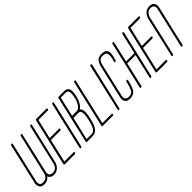

<svg xmlns="http://www.w3.org/2000/svg" viewBox="221 -2144 3686 3686"><g transform="rotate(-45 2064.0 -300.5)"><path d="M612 43Q611 51 607 64.5Q603 78 585.5 107.5Q568 137 543 158Q494 199 426 199Q357 199 327 158Q318 145 312 128Q299 145 284 158Q235 199 167 199Q98 199 68 158Q53 137 49 107.5Q45 78 47 65Q49 52 52 44L241 -778Q243 -787 251 -793Q259 -799 267.5 -799Q276 -799 281 -793Q286 -787 284 -778L94 45Q93 46 92.5 48Q92 50 91.5 56Q91 62 90.5 68Q90 74 90.5 82Q91 90 92.5 97.5Q94 105 97 113.5Q100 122 105 128Q126 156 176 156Q226 156 260 128Q278 114 290.5 91.5Q303 69 306.5 59Q310 49 311 44L501 -778Q503 -787 510.5 -793Q518 -799 526.5 -799Q535 -799 540 -793Q545 -787 543 -778L353 45Q351 51 349.5 60.5Q348 70 350.5 92Q353 114 364 128Q385 156 435 156Q486 156 519 128Q537 114 550 91.5Q563 69 566 59.5Q569 50 570 44L760 -778Q762 -787 769.5 -793Q777 -799 786 -799Q795 -799 799.5 -793Q804 -787 802 -778Z M1107 -316H854L745 159H997Q1003 159 1007 162Q1011 165 1013 169.5Q1015 174 1013 180Q1012 185 1009.5 188.5Q1007 192 1003.5 195Q1000 198 995.5 200Q991 202 987 202H714Q705 202 700 195.5Q695 189 697 180L919 -779Q921 -788 928.5 -794.5Q936 -801 945 -801H1219Q1227 -801 1232 -794.5Q1237 -788 1235 -779Q1234 -774 1230 -769Q1226 -764 1220 -761Q1214 -758 1209 -758H957L864 -358H1116Q1125 -358 1130 -352Q1135 -346 1133 -337Q1131 -328 1123 -322Q1115 -316 1107 -316Z M1138 179 1359 -779Q1360 -785 1364 -789.5Q1368 -794 1373.5 -797Q1379 -800 1385 -800Q1394 -800 1399 -794Q1404 -788 1402 -779L1180 179Q1178 188 1170.5 194.5Q1163 201 1154 201Q1145 201 1140.5 194.5Q1136 188 1138 179Z M1676 -326Q1693 -306 1700 -272.5Q1707 -239 1702 -195Q1697 -151 1692 -124.5Q1687 -98 1677 -57L1675 -47Q1645 83 1596.5 141Q1548 199 1471 199H1321Q1312 199 1307.5 193Q1303 187 1305 178L1526 -778Q1528 -787 1535.5 -793Q1543 -799 1552 -799H1701Q1779 -799 1800.5 -740.5Q1822 -682 1792 -553Q1777 -491 1743 -430Q1709 -369 1662 -338Q1670 -333 1676 -326ZM1749 -553Q1759 -595 1762.5 -628.5Q1766 -662 1765.5 -683Q1765 -704 1758.5 -719Q1752 -734 1746 -741Q1740 -748 1728 -752Q1716 -756 1709.5 -756.5Q1703 -757 1691 -757H1563L1471 -357H1599Q1633 -357 1665.5 -390Q1698 -423 1718.5 -466Q1739 -509 1749 -553ZM1635 -57Q1641 -85 1645 -102.5Q1649 -120 1654 -153.5Q1659 -187 1659.5 -210Q1660 -233 1655.5 -257.5Q1651 -282 1640 -295Q1623 -314 1590 -310Q1589 -310 1588 -310H1460L1352 157H1480Q1492 157 1499 156.5Q1506 156 1519.5 152Q1533 148 1542.5 141Q1552 134 1565 119Q1578 104 1588.5 83Q1599 62 1611 28.5Q1623 -5 1632 -47Z M2032 154Q2041 154 2046 160Q2051 166 2049 175Q2047 181 2043.5 186Q2040 191 2034 193.5Q2028 196 2023 196H1751Q1742 196 1737 190Q1732 184 1734 175L1955 -780Q1956 -785 1958.5 -788.5Q1961 -792 1964.5 -795Q1968 -798 1972.5 -799.5Q1977 -801 1981 -801Q1987 -801 1991 -798.5Q1995 -796 1997 -791Q1999 -786 1997 -780L1782 154Z M2173 179 2394 -779Q2395 -785 2399 -789.5Q2403 -794 2408.5 -797Q2414 -800 2420 -800Q2429 -800 2434 -794Q2439 -788 2437 -779L2215 179Q2213 188 2205.5 194.5Q2198 201 2189 201Q2180 201 2175.5 194.5Q2171 188 2173 179Z M2827 -756Q2841 -737 2845.5 -711.5Q2850 -686 2846 -655Q2842 -624 2837.5 -604.5Q2833 -585 2824 -554Q2818 -532 2816 -523Q2815 -517 2811 -512.5Q2807 -508 2801.5 -505Q2796 -502 2790 -502Q2781 -502 2776.5 -508Q2772 -514 2774 -523Q2776 -533 2782 -556Q2793 -594 2798 -616.5Q2803 -639 2803 -673.5Q2803 -708 2790 -726Q2768 -756 2712 -756Q2709 -756 2701 -756Q2690 -756 2677 -756.5Q2664 -757 2650 -751Q2636 -745 2623 -735Q2610 -725 2597.5 -703Q2585 -681 2576 -650L2414 55Q2412 62 2411.5 70Q2411 78 2413.5 95Q2416 112 2424 124.5Q2432 137 2452.5 147Q2473 157 2504 157Q2575 157 2606.5 109.5Q2638 62 2671 -80Q2673 -86 2677 -91Q2681 -96 2686.5 -98.5Q2692 -101 2697 -101Q2706 -101 2711 -95Q2716 -89 2714 -80Q2704 -38 2698.5 -17Q2693 4 2682 39.5Q2671 75 2661.5 93.5Q2652 112 2635 135.5Q2618 159 2599 170.5Q2580 182 2553.5 190.5Q2527 199 2494 199Q2463 199 2439 191Q2415 183 2402 171Q2389 159 2381 142.5Q2373 126 2371 112.5Q2369 99 2369 84Q2369 69 2370 63.5Q2371 58 2371 55L2534 -650Q2534 -651 2535 -651Q2547 -695 2566.5 -725.5Q2586 -756 2604 -770Q2622 -784 2646.5 -791Q2671 -798 2683 -798.5Q2695 -799 2713 -799Q2719 -798 2721 -798Q2796 -798 2827 -756Z M3306 -781 3085 176Q3083 185 3075.5 191Q3068 197 3059 197Q3050 197 3045.5 191Q3041 185 3043 176L3157 -319H2931L2817 176Q2815 185 2807 191Q2799 197 2790.5 197Q2782 197 2777 191Q2772 185 2774 176L2995 -781Q2997 -790 3005 -796.5Q3013 -803 3022 -803Q3027 -803 3031.5 -800Q3036 -797 3037.5 -792Q3039 -787 3038 -781L2941 -361H3167L3264 -781Q3266 -790 3273.5 -796.5Q3281 -803 3290 -803Q3299 -803 3303.5 -796.5Q3308 -790 3306 -781Z M3608 -316H3355L3246 159H3498Q3504 159 3508 162Q3512 165 3514 169.5Q3516 174 3514 180Q3513 185 3510.5 188.5Q3508 192 3504.5 195Q3501 198 3496.5 200Q3492 202 3488 202H3215Q3206 202 3201 195.5Q3196 189 3198 180L3420 -779Q3422 -788 3429.5 -794.5Q3437 -801 3446 -801H3720Q3728 -801 3733 -794.5Q3738 -788 3736 -779Q3735 -774 3731 -769Q3727 -764 3721 -761Q3715 -758 3710 -758H3458L3365 -358H3617Q3626 -358 3631 -352Q3636 -346 3634 -337Q3632 -328 3624 -322Q3616 -316 3608 -316Z M3892 175 4081 -643Q4083 -650 4084.5 -659Q4086 -668 4083.5 -690.5Q4081 -713 4070 -727Q4049 -755 3999 -755Q3949 -755 3916 -727Q3898 -712 3885.5 -690Q3873 -668 3870 -658.5Q3867 -649 3865 -643L3677 175Q3675 184 3667 190Q3659 196 3650.5 196Q3642 196 3637.5 190Q3633 184 3635 175L3823 -642Q3825 -650 3829 -663Q3833 -676 3850.5 -706Q3868 -736 3892 -756Q3941 -797 4009 -797Q4077 -797 4107 -756Q4117 -743 4122 -727Q4127 -711 4128 -698Q4129 -685 4127.5 -671Q4126 -657 4125 -651.5Q4124 -646 4123 -643L3934 175Q3932 184 3924.5 190Q3917 196 3908.5 196Q3900 196 3895 190Q3890 184 3892 175Z"/></g></svg>

Font: Soda Fountain
Style: ThinOblique
Weight: 400
Version: Version 1.0